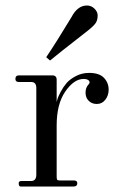

<svg xmlns="http://www.w3.org/2000/svg" viewBox="-20 -678 428 698"><path d="M162 -458 148 -470Q187 -528 240 -616Q262 -658 296 -658Q312 -658 323.5 -646.5Q335 -635 335 -622Q335 -605 328 -594.5Q321 -584 301 -568Q294 -562 250 -528Q206 -494 162 -458ZM55 0Q48 0 48 -12Q48 -20 58 -20H93Q112 -20 112 -43V-358Q112 -380 93 -380H48Q36 -380 36 -391Q36 -404 49 -404H170Q186 -404 186 -388V-307Q187 -311 189 -318.5Q191 -326 200.5 -344Q210 -362 222 -376Q234 -390 256 -401.5Q278 -413 304 -413Q341 -413 358 -395Q375 -377 375 -352Q375 -331 363 -315.5Q351 -300 332 -300Q314 -300 302.5 -311.5Q291 -323 291 -341Q291 -359 301 -370Q309 -378 303.5 -384.5Q298 -391 284 -391Q249 -391 217.5 -345.5Q186 -300 186 -222V-36Q186 -27 188 -24.5Q190 -22 197 -22H248Q261 -22 261 -12Q261 0 248 0Z"/></svg>

Font: HK Venetian
Style: Regular
Weight: 400
Designer: Alfredo Marco Pradil
Foundry: Alfredo Marco Pradil
Version: Version 1.000;PS 001.000;hotconv 1.0.88;makeotf.lib2.5.64775